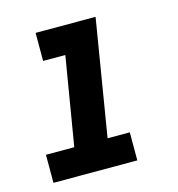

<svg xmlns="http://www.w3.org/2000/svg" viewBox="-84 -594 618 668"><g transform="rotate(-15 225.0 -260.0)"><path d="M28 0V-101H130L183 -419H103V-520H319L250 -101H330V0Z"/></g></svg>

Font: Iosevka Etoile Oblique
Style: Bold
Weight: 700
Italic angle: -9°
Designer: Belleve Invis
Foundry: Belleve Invis
Version: Version 15.5.2; ttfautohint (v1.8.4)